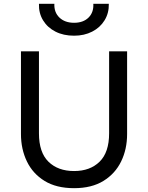

<svg xmlns="http://www.w3.org/2000/svg" viewBox="-20 -968 774 1003"><path d="M367 15Q274.5 15 213 -22.8Q151.5 -60.5 120.5 -124.8Q89.5 -189 89.5 -268V-700H183.5V-271.5Q183.5 -172 233.2 -123.2Q283 -74.5 367 -74.5Q450.5 -74.5 500.2 -123.2Q550 -172 550 -271.5V-700H644V-268Q644 -189 613 -125Q582 -61 520.5 -23Q459 15 367 15ZM367 -781.5Q311.5 -781.5 269.8 -802.8Q228 -824 205 -861.8Q182 -899.5 183.5 -948H264Q262 -903.5 290.5 -876.2Q319 -849 367 -849Q415 -849 442.5 -876.2Q470 -903.5 467.5 -948H548.5Q549.5 -899.5 526.2 -861.8Q503 -824 461.5 -802.8Q420 -781.5 367 -781.5Z"/></svg>

Font: Geologica Roman Light
Style: Regular
Weight: 300
Designer: Sindre Bremnes, Frode Helland
Foundry: Monokrom Skriftforlag AS
Version: Version 1.010;gftools[0.9.28]